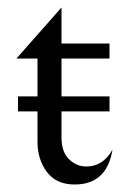

<svg xmlns="http://www.w3.org/2000/svg" viewBox="-20 -480 344 512"><path d="M179 12Q130 12 105 -21.5Q80 -55 80 -102V-183H28V-223H80V-324H24L144 -460V-364H272V-324H144V-223H272V-183H144V-113Q144 -75 164 -55.5Q184 -36 210 -36Q255 -36 280 -81Q265 12 179 12Z"/></svg>

Font: Bellefair
Style: Regular
Weight: 400
Designer: Nick Shinn, Liron Lavi Turkenic
Foundry: Shinntype
Version: Version 1.003;PS 001.003;hotconv 1.0.88;makeotf.lib2.5.64775